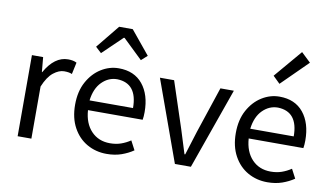

<svg xmlns="http://www.w3.org/2000/svg" viewBox="-85 -1063 2177 1266"><g transform="rotate(10 1003.5 -429.5)"><path d="M92 0V-543H167L176 -444H178Q242 -557 332 -557Q368 -557 390 -545L373 -466Q355 -475 320 -475Q286 -475 249 -446Q212 -417 184 -349V0Z M689 13Q617 13 558 -20.5Q499 -54 464 -118Q429 -182 429 -271Q429 -360 464 -424Q499 -488 554.5 -522.5Q610 -557 672 -557Q776 -557 832.5 -487.5Q889 -418 889 -302Q889 -272 885 -250H519Q525 -162 573.5 -111Q622 -60 699 -60Q739 -60 772 -71.5Q805 -83 835 -103L867 -42Q832 -18 788 -2.5Q744 13 689 13ZM518 -315H809Q809 -480 674 -484Q616 -484 572 -440Q528 -396 518 -315ZM499 -671 626 -827H717L845 -671L805 -635L674 -761H669L538 -635Z M1145 0 949 -543H1044L1146 -234Q1172 -153 1196 -74H1201Q1226 -153 1251 -234L1354 -543H1444L1252 0Z M1765 13Q1693 13 1634 -20.5Q1575 -54 1540 -118Q1505 -182 1505 -271Q1505 -360 1540 -424Q1575 -488 1630.5 -522.5Q1686 -557 1748 -557Q1852 -557 1908.5 -487.5Q1965 -418 1965 -302Q1965 -272 1961 -250H1595Q1601 -162 1649.5 -111Q1698 -60 1775 -60Q1815 -60 1848 -71.5Q1881 -83 1911 -103L1943 -42Q1908 -18 1864 -2.5Q1820 13 1765 13ZM1594 -315H1885Q1885 -480 1750 -484Q1692 -484 1648 -440Q1604 -396 1594 -315ZM1732 -640 1685 -686 1843 -872 1906 -812Z"/></g></svg>

Font: Gothic Nguyen
Style: Regular
Weight: 400
Designer: MORI Takayuki
Version: Version 1.220;July 21, 2023;FontCreator 14.0.0.2814 64-bit